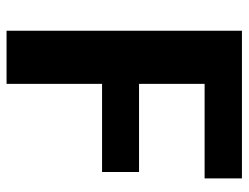

<svg xmlns="http://www.w3.org/2000/svg" viewBox="-104 -636 740 571"><g transform="rotate(90 265.5 -350.0)"><path d="M194 -589 229 -672V-330L194 -394H491V-284H194L229 -348V0H71V-700H510V-589Z"/></g></svg>

Font: Pathway Extreme 28pt
Style: Bold
Weight: 700
Designer: Eduardo Rodriguez Tunni
Foundry: Eduardo Rodriguez Tunni
Version: Version 1.001;gftools[0.9.26]